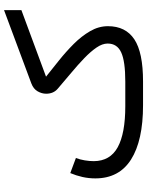

<svg xmlns="http://www.w3.org/2000/svg" viewBox="91 -820 728 951"><g transform="rotate(-90 455.5 -344.0)"><path d="M527.3 -87.9Q627.9 -87.9 671.9 -108.2Q715.8 -128.4 715.8 -175.3Q715.8 -201.7 695.8 -230.7Q675.8 -259.8 643.1 -291.3Q610.4 -322.8 570.8 -355.7Q531.2 -388.7 492.2 -422.4Q467.3 -443.4 467.3 -480Q467.3 -501.5 479.2 -522.2Q491.2 -543 518.1 -553.2L881.3 -688.5V-602.5L551.8 -480.5Q588.9 -450.7 632.1 -416.3Q675.3 -381.8 713.9 -343.3Q752.4 -304.7 777.1 -262.2Q801.8 -219.7 801.8 -173.8Q801.8 -86.4 736.8 -43.2Q671.9 0 527.8 0H410.2Q235.4 0 141.6 -59.3Q47.9 -118.7 47.9 -236.3Q47.9 -269 54.9 -300.3Q62 -331.5 74.2 -360.4L148.9 -332.5Q141.1 -312 137.2 -288.6Q133.3 -265.1 133.3 -243.7Q133.8 -163.1 202.1 -125.5Q270.5 -87.9 405.3 -87.9Z"/></g></svg>

Font: Vazir
Style: Regular
Weight: 400
Designer: Saber Rastikerdar
Foundry: Saber Rastikerdar
Version: Version 30.0.0